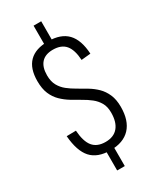

<svg xmlns="http://www.w3.org/2000/svg" viewBox="-236 -895 899 1091"><g transform="rotate(-30 213.5 -350.0)"><path d="M189 -11H239V125H189ZM189 -825H239V-687H189ZM214 7Q130 7 88 -39.5Q46 -86 38 -187L99 -188Q104 -115 131.5 -81.5Q159 -48 214 -48Q268 -48 296 -81.5Q324 -115 324 -177Q324 -216 309 -242Q294 -268 270 -287Q246 -306 216.5 -322.5Q187 -339 157.5 -357Q128 -375 103.5 -399Q79 -423 64.5 -457Q50 -491 50 -541Q50 -624 91.5 -665.5Q133 -707 215 -707Q299 -707 341.5 -662.5Q384 -618 389 -526L328 -520Q324 -588 297 -620Q270 -652 215 -652Q165 -652 139.5 -624Q114 -596 114 -542Q114 -502 129 -475Q144 -448 168 -429Q192 -410 221 -393.5Q250 -377 280 -359Q310 -341 334 -317.5Q358 -294 373 -260Q388 -226 388 -178Q388 -88 343.5 -40.5Q299 7 214 7Z"/></g></svg>

Font: Pathway Extreme Condensed ExtraLight
Style: Regular
Weight: 250
Width: 3
Version: Version 1.001;gftools[0.9.26]